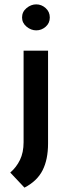

<svg xmlns="http://www.w3.org/2000/svg" viewBox="-20 -655 314 879"><path d="M92 204 27 135Q55 111 71.5 77Q88 43 88 -4V-423H200V2Q200 75 175 124.5Q150 174 92 204ZM81 -575Q81 -601 101.5 -618Q122 -635 146 -635Q170 -635 189 -618Q208 -601 208 -575Q208 -549 189 -532.5Q170 -516 146 -516Q122 -516 101.5 -533Q81 -550 81 -575Z"/></svg>

Font: Josefin Sans Thin SemiBold
Style: Regular
Weight: 600
Version: Version 2.000